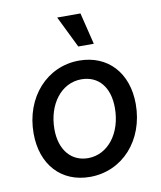

<svg xmlns="http://www.w3.org/2000/svg" viewBox="-83 -794 737 877"><g transform="rotate(-10 285.0 -355.5)"><path d="M264 16C415 16 527 -108 527 -276C527 -421 439 -516 306 -516C156 -516 44 -391 44 -224C44 -79 131 16 264 16ZM270 -70C192 -70 141 -131 141 -226C141 -343 209 -430 301 -430C381 -430 430 -371 430 -275C430 -157 362 -70 270 -70ZM314 -580H386L350 -727H242Z"/></g></svg>

Font: Uncut Sans Medium Italic
Style: Regular
Weight: 500
Italic angle: -11°
Designer: Kasper Nordkvist
Foundry: UNCUT.wtf
Version: Version 1.304;Glyphs 3.2 (3246)